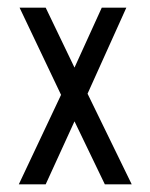

<svg xmlns="http://www.w3.org/2000/svg" viewBox="-20 -480 390 500"><path d="M29 0 139 -233 31 -460H99L174 -304L245 -460H309L208 -236L323 0H253L174 -164L99 0Z"/></svg>

Font: Inconsolata ExtraCondensed Medium
Style: Regular
Weight: 500
Width: 2
Monospace: yes
Designer: Raph Levien, Cyreal, Brenton Simpson
Foundry: Raph Levien, Cyreal, Google
Version: Version 3.001; ttfautohint (v1.8.2.53-6de2)